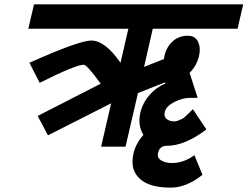

<svg xmlns="http://www.w3.org/2000/svg" viewBox="-20 -653 1136 881"><path d="M842 -489Q876 -489 889 -461Q902 -433 893 -395Q882 -350 850 -319L887 -204H853Q818 -204 781 -185.5Q744 -167 736 -140Q731 -119 744 -107.5Q757 -96 782 -96Q791 -96 817 -108Q823 -111 834 -122Q840 -127 850.5 -137.5Q861 -148 865 -152L927 -59Q828 16 746 16Q712 16 705 49Q700 71 719.5 83Q739 95 769 95Q823 95 872 59L909 149Q836 208 763 208Q626 208 594 127Q583 97 592 53Q602 7 638 -34Q611 -78 624 -136Q635 -182 667 -218Q699 -254 739 -270L737 -275L613 -226L556 20H444L490 -179L200 -32L153 -121L442 -269Q379 -356 364 -356Q328 -356 162 -273L115 -365Q343 -467 399 -467Q462 -467 533 -365L569 -521H110L136 -633H1096L1070 -521H681L641 -346L732 -382Q733 -387 734 -392V-395Q744 -438 772.5 -463.5Q801 -489 842 -489Z"/></svg>

Font: Miedinger
Style: Bold-Italic
Weight: 700
Italic angle: -13°
Version: Version 001.000